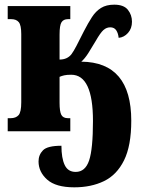

<svg xmlns="http://www.w3.org/2000/svg" viewBox="-20 -562 620 822"><path d="M298 240Q219 240 182 207Q145 174 145 129Q145 101 164 81.5Q183 62 243 62Q243 115 257 144.5Q271 174 304 174Q345 174 361.5 125Q378 76 378 -44Q378 -242 285 -242Q266 -242 255 -239.5Q244 -237 235 -233V-122Q235 -85 242.5 -70.5Q250 -56 271 -56H281V0H13V-56H25Q48 -56 59.5 -69Q71 -82 71 -124V-416Q71 -454 60.5 -467Q50 -480 28 -480H13V-536H281V-480H271Q252 -480 243.5 -467Q235 -454 235 -414V-307Q268 -307 286 -330Q295 -342 307.5 -366Q320 -390 339 -428Q357 -463 373.5 -488.5Q390 -514 412.5 -528Q435 -542 469 -542Q510 -542 527.5 -520Q545 -498 545 -469Q545 -440 528 -421Q511 -402 488 -400Q486 -420 477.5 -432.5Q469 -445 452 -445Q436 -445 423 -433.5Q410 -422 390 -387Q373 -358 358 -334.5Q343 -311 328 -298Q542 -296 542 -45Q542 62 511 124.5Q480 187 425 213.5Q370 240 298 240Z"/></svg>

Font: Noto Serif ExtraCondensed Black
Style: Regular
Weight: 900
Width: 2
Designer: Monotype Design Team
Foundry: Monotype Imaging Inc.
Version: Version 2.015; ttfautohint (v1.8.4.7-5d5b)